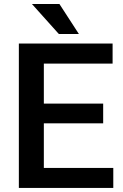

<svg xmlns="http://www.w3.org/2000/svg" viewBox="-20 -925 605 945"><path d="M272.5 -905.3 368.2 -757.8H269.5L137.2 -905.3ZM72.8 0V-710.9H534.2V-611.8H195.8V-415H487.8V-317.9H195.8V-98.6H537.6V0Z"/></svg>

Font: Mardoto Medium
Style: Regular
Weight: 500
Designer: Christian Robertson, Vahan Hovhannisyan
Foundry: Google
Version: Version 1.000